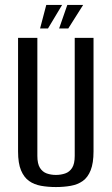

<svg xmlns="http://www.w3.org/2000/svg" viewBox="-20 -744 452 776"><path d="M206 12Q174 12 146 7Q118 2 97.5 -12.5Q77 -27 65 -55.5Q53 -84 53 -132V-591H131V-114Q131 -82 141.5 -65.5Q152 -49 169 -43Q186 -37 206 -37Q226 -37 243.5 -43Q261 -49 271.5 -65.5Q282 -82 282 -114V-591H358V-132Q358 -85 346.5 -56Q335 -27 314.5 -12.5Q294 2 266 7Q238 12 206 12ZM142 -629 167 -724H231L174 -629ZM219 -629 252 -724H316L256 -629Z"/></svg>

Font: Alumni Sans Medium
Style: Regular
Weight: 500
Designer: Robert E. Leuschke
Foundry: Robert E. Leuschke
Version: Version 1.018